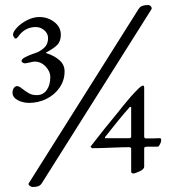

<svg xmlns="http://www.w3.org/2000/svg" viewBox="-20 -685 674 767"><path d="M30 0ZM30 -315Q30 -326 35.5 -333.5Q41 -341 48 -341Q52 -341 57 -338.5Q62 -336 64 -334Q85 -318 97 -311.5Q109 -305 127 -305Q152 -305 166.5 -325Q181 -345 181 -378Q181 -399 162.5 -419Q144 -439 118 -439Q113 -439 99 -435.5Q85 -432 79 -432Q75 -432 70.5 -435Q66 -438 66 -441Q66 -449 80.5 -456.5Q95 -464 109.5 -469Q124 -474 129 -476Q150 -486 161 -499Q172 -512 172 -533Q172 -551 157 -564Q142 -577 123 -577Q79 -577 52 -538Q47 -531 42 -531Q39 -531 35.5 -537Q32 -543 32 -546Q32 -558 48 -575Q64 -592 88.5 -604.5Q113 -617 137 -617Q171 -617 197 -597Q223 -577 223 -546Q223 -521 209.5 -506.5Q196 -492 167 -477Q160 -474 167 -472Q198 -462 218 -444Q238 -426 238 -400Q238 -364 218 -335Q198 -306 165.5 -290Q133 -274 96 -274Q71 -274 50.5 -285Q30 -296 30 -315ZM572 -665Q577 -665 581.5 -661Q586 -657 586 -652Q586 -649 585 -648L147 47Q141 56 132.5 59Q124 62 111 62Q105 62 99.5 58Q94 54 94 50Q94 48 95 47L533 -648Q539 -658 548.5 -661.5Q558 -665 572 -665ZM504 0V-92Q504 -95 500.5 -96Q497 -97 495 -97Q471 -97 423 -95Q379 -93 349 -93Q347 -93 344.5 -95.5Q342 -98 342 -100Q342 -101 342.5 -101Q343 -101 343 -101Q396 -170 451 -236Q452 -238 474 -265Q502 -300 532 -330Q545 -343 552 -343Q556 -343 556 -334V-140Q556 -132 563 -132H584Q603 -132 618 -133Q624 -133 624 -126Q624 -118 619 -108.5Q614 -99 610 -99H570Q562 -99 559 -97.5Q556 -96 556 -93V-19Q556 -9 537.5 -0.5Q519 8 513 8Q504 8 504 0ZM496 -133Q499 -133 501.5 -134.5Q504 -136 504 -138V-256Q504 -258 501.5 -258Q499 -258 498 -257Q458 -212 400 -138Q398 -133 400 -133Z"/></svg>

Font: EB Garamond
Style: Regular
Weight: 400
Designer: Georg Duffner and Octavio Pardo
Foundry: Georg Duffner
Version: Version 1.000; ttfautohint (v1.6)